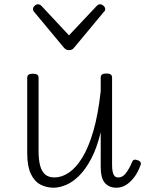

<svg xmlns="http://www.w3.org/2000/svg" viewBox="-20 -859 686 896"><path d="M230 17Q197 17 169 2.5Q141 -12 124 -47.5Q107 -83 107 -145V-496Q107 -506 113.5 -510.5Q120 -515 133 -515Q147 -515 153.5 -510.5Q160 -506 160 -496V-155Q160 -113 167.5 -85.5Q175 -58 191 -44.5Q207 -31 235 -31Q268 -31 301 -53Q334 -75 363.5 -122.5Q393 -170 415.5 -247Q438 -324 450 -434V-497Q450 -507 456.5 -511.5Q463 -516 477 -516Q490 -516 496.5 -511.5Q503 -507 503 -497V-89Q503 -72 505.5 -59Q508 -46 514 -38.5Q520 -31 532 -31Q545 -31 555 -38.5Q565 -46 575.5 -62Q586 -78 597 -104Q600 -112 606.5 -113.5Q613 -115 623 -111Q633 -108 636 -101.5Q639 -95 636 -89Q624 -55 606 -31.5Q588 -8 567.5 4.5Q547 17 524 17Q505 17 491.5 11Q478 5 468.5 -6.5Q459 -18 454.5 -36Q450 -54 450 -78V-242Q432 -168 405.5 -118Q379 -68 349 -38.5Q319 -9 288 4Q257 17 230 17ZM447 -839Q455 -839 463 -832Q471 -825 471 -816Q471 -814 470 -810.5Q469 -807 465 -804L327 -638Q323 -632 317 -628.5Q311 -625 302 -625Q293 -625 287.5 -628.5Q282 -632 277 -638L139 -804Q136 -807 135 -810.5Q134 -814 134 -816Q134 -825 141.5 -832Q149 -839 157 -839Q162 -839 166 -837Q170 -835 174 -831L302 -694L431 -831Q435 -835 438.5 -837Q442 -839 447 -839Z"/></svg>

Font: Playwrite FR Moderne ExtraLight
Style: Regular
Weight: 250
Version: Version 1.002